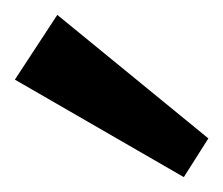

<svg xmlns="http://www.w3.org/2000/svg" viewBox="-20 -821 300 258"><path d="M260 -635 227 -583 0 -714 57 -801Z"/></svg>

Font: Pathway Extreme 28pt SemiBold
Style: Regular
Weight: 600
Designer: Eduardo Rodriguez Tunni
Foundry: Eduardo Rodriguez Tunni
Version: Version 1.001;gftools[0.9.26]